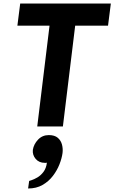

<svg xmlns="http://www.w3.org/2000/svg" viewBox="-20 -720 651 1093"><path d="M192 0 262 -574H79L95 -700H611L595 -574H408L338 0ZM140 353Q140 353 141.5 342Q143 331 144.5 320.5Q146 310 146 310Q146 310 160 305.5Q174 301 193 290Q212 279 227.5 258.5Q243 238 247 206Q245 207 241.5 207Q238 207 235 207Q202 207 183 184.5Q164 162 167 133Q172 101 196.5 75Q221 49 258 49Q291 49 309 64.5Q327 80 333 103.5Q339 127 336 151Q332 181 318.5 215.5Q305 250 281 281.5Q257 313 222 333Q187 353 140 353Z"/></svg>

Font: Inclusive Sans
Style: Bold Italic
Weight: 700
Italic angle: -7°
Designer: Olivia King
Foundry: Olivia King
Version: Version 2.004